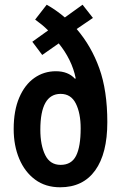

<svg xmlns="http://www.w3.org/2000/svg" viewBox="-20 -784 513 814"><path d="M178 -764Q196 -754 215.5 -740.5Q235 -727 255 -710L330 -764L374 -708L305 -661Q367 -589 401 -494.5Q435 -400 435 -266Q435 -133 383.5 -61.5Q332 10 235 10Q173 10 129 -22.5Q85 -55 61.5 -111Q38 -167 38 -237Q38 -315 61.5 -370Q85 -425 125.5 -453.5Q166 -482 217 -482Q269 -482 298 -450L301 -452Q293 -492 274.5 -529.5Q256 -567 229 -600L159 -551L117 -607L184 -655Q171 -668 157 -679.5Q143 -691 129 -701ZM237 -386Q151 -386 151 -234Q151 -169 171.5 -127Q192 -85 237 -85Q283 -85 302.5 -123.5Q322 -162 322 -240Q322 -304 301.5 -345Q281 -386 237 -386Z"/></svg>

Font: Noto Sans Thai ExtCond SemBd
Style: Regular
Weight: 600
Width: 2
Designer: Monotype Design Team
Foundry: Monotype Imaging Inc.
Version: Version 2.002; ttfautohint (v1.8.4.7-5d5b)